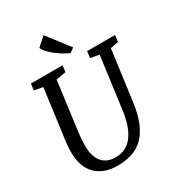

<svg xmlns="http://www.w3.org/2000/svg" viewBox="-227 -1115 1160 1262"><g transform="rotate(-30 353.0 -483.5)"><path d="M394 -786.6Q376.5 -793 352.3 -807.1Q328.1 -821.3 304.2 -839.4Q280.3 -857.4 260.7 -877.9Q241.2 -898.4 232.9 -918L298.8 -977.1L427.2 -810.1L394 -786.6ZM70.8 -209Q70.8 -228 71.5 -247.8Q72.3 -267.6 74.7 -289.6L127 -682.6L62 -694.3L67.9 -743.2H307.6L302.2 -694.3L227.5 -682.1L176.8 -298.3Q173.8 -271 172.4 -248Q170.9 -225.1 171.4 -204.1Q172.9 -125 208.7 -84.7Q244.6 -44.4 308.6 -44.4Q392.1 -44.4 440.7 -110.8Q489.3 -177.2 503.9 -305.7L554.2 -682.1L488.8 -693.8L494.1 -743.2H706.1L700.2 -693.8L639.6 -682.6L588.9 -306.2Q577.6 -219.7 553.7 -159.7Q529.8 -99.6 492.7 -61.8Q455.6 -23.9 405.8 -7.1Q356 9.8 293.5 9.8Q239.7 9.8 198.7 -5.6Q157.7 -21 129.6 -49.3Q101.6 -77.6 86.7 -118.2Q71.8 -158.7 70.8 -209Z"/></g></svg>

Font: Merriweather
Style: Italic
Weight: 400
Italic angle: -7°
Designer: Eben Sorkin ( eben@eyebytes.com )
Foundry: Eben Sorkin ( eben@eyebytes.com )
Version: Version 1.005; ttfautohint (v0.97) -l 13 -r 13 -G 200 -x 24 